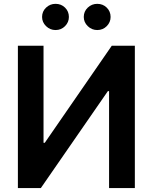

<svg xmlns="http://www.w3.org/2000/svg" viewBox="-20 -961 781 981"><path d="M71.4 -727.3H202.4V-231.5H208.8L551.1 -727.3H669V0H537.3V-495.4H531.2L188.6 0H71.4ZM263.8 -807.5Q235.8 -807.5 215.4 -827.4Q195 -847.3 195 -874.3Q195 -902.7 215.4 -922.1Q235.8 -941.4 263.8 -941.4Q292.6 -941.4 312.3 -922.1Q332 -902.7 332 -874.3Q332 -847.3 312.3 -827.4Q292.6 -807.5 263.8 -807.5ZM476.9 -807.5Q448.9 -807.5 428.4 -827.4Q408 -847.3 408 -874.3Q408 -902.7 428.4 -922.1Q448.9 -941.4 476.9 -941.4Q505.7 -941.4 525.4 -922.1Q545.1 -902.7 545.1 -874.3Q545.1 -847.3 525.4 -827.4Q505.7 -807.5 476.9 -807.5Z"/></svg>

Font: Inter Zeller Semi Bold
Style: Regular
Weight: 600
Designer: Rasmus Andersson; Joe Bland
Foundry: zeller
Version: Version 3.015;git-dec3a8cb1